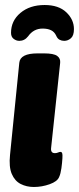

<svg xmlns="http://www.w3.org/2000/svg" viewBox="-20 -738 315 766"><path d="M115 8Q86 8 62.5 -4Q39 -16 27 -44Q15 -72 20 -120L57 -488Q61 -525 130 -525H156Q194 -525 208 -515Q222 -505 220 -487L184 -149Q181 -127 199 -127Q206 -127 211.5 -129.5Q217 -132 221 -132Q226 -132 228 -127Q230 -122 229 -107Q228 -89 225 -67Q222 -45 216 -32Q209 -14 178 -3Q147 8 115 8ZM158 -718Q214 -718 244.5 -689Q275 -660 275 -622Q275 -596 263 -585.5Q251 -575 236 -575Q226 -575 217.5 -579.5Q209 -584 204 -596Q197 -611 183.5 -617.5Q170 -624 150 -624Q114 -624 92 -593Q78 -575 57 -575Q45 -575 34.5 -583Q24 -591 24 -607Q24 -655 61.5 -686.5Q99 -718 158 -718Z"/></svg>

Font: Asap Condensed Condensed ExtraBold
Style: Italic
Weight: 800
Width: 3
Italic angle: -6°
Designer: Pablo Cosgaya
Foundry: Omnibus-Type
Version: Version 3.001; ttfautohint (v1.8.4.7-5d5b)